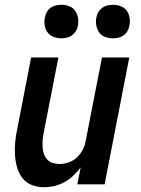

<svg xmlns="http://www.w3.org/2000/svg" viewBox="-20 -770 590 802"><path d="M163 12Q136 12 112 2.5Q88 -7 73 -27Q58 -47 51 -72Q44 -97 42.5 -123.5Q41 -150 43.5 -177Q46 -204 52 -231L110 -530H224L162 -213Q159 -198 158 -183.5Q157 -169 158 -154.5Q159 -140 163.5 -127Q168 -114 177 -104Q186 -94 199.5 -89.5Q213 -85 228 -85Q247 -85 266.5 -91.5Q286 -98 301 -112Q316 -126 325.5 -144.5Q335 -163 338 -182L406 -530H520L417 0H303L317 -71Q303 -52 286 -36Q269 -20 248.5 -9Q228 2 206.5 7Q185 12 163 12ZM451 -610Q434 -610 418.5 -616Q403 -622 394 -635Q385 -648 382 -665Q379 -682 383 -699Q385 -710 391.5 -720.5Q398 -731 408 -738Q418 -745 429.5 -747.5Q441 -750 452 -750Q469 -750 484.5 -744Q500 -738 509.5 -725Q519 -712 521.5 -695Q524 -678 520 -661Q518 -650 512 -639.5Q506 -629 496 -622Q486 -615 474.5 -612.5Q463 -610 451 -610ZM236 -610Q219 -610 203.5 -616Q188 -622 178.5 -635Q169 -648 166.5 -665Q164 -682 168 -699Q170 -710 176 -720.5Q182 -731 192 -738Q202 -745 213.5 -747.5Q225 -750 237 -750Q254 -750 269.5 -744Q285 -738 294 -725Q303 -712 306 -695Q309 -678 305 -661Q303 -650 296.5 -639.5Q290 -629 280 -622Q270 -615 258.5 -612.5Q247 -610 236 -610Z"/></svg>

Font: Lode Term
Style: Bold Italic
Weight: 700
Italic angle: -11°
Monospace: yes
Designer: Belleve Invis
Foundry: Belleve Invis
Version: Version 29.2.0